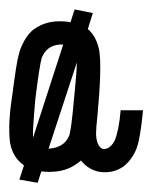

<svg xmlns="http://www.w3.org/2000/svg" viewBox="-21 -363 326 411"><path d="M83 -44.9H84Q116.2 -46.9 127 -72.3Q131.8 -85.9 137.7 -154.3Q138.7 -165 140.6 -184.6Q143.6 -217.8 143.6 -229.5ZM114.3 -267.6Q110.4 -267.6 106.4 -267.6Q79.1 -265.6 68.4 -239.3Q63.5 -222.7 54.7 -151.4Q53.7 -139.6 51.8 -117.2Q48.8 -80.1 49.8 -68.4ZM105.5 -317.4H109.4Q121.1 -317.4 129.9 -315.4L138.7 -342.8L177.7 -335L167 -300.8Q185.5 -285.2 191.4 -254.9Q197.3 -218.8 187.5 -114.3Q184.6 -88.9 184.6 -76.2Q185.5 -49.8 199.2 -43.9Q214.8 -43 224.6 -62.5Q233.4 -83 237.3 -127H285.2Q279.3 -64.5 270.5 -43Q259.8 -18.6 242.2 -5.9Q220.7 8.8 192.4 4.9Q168.9 1 152.3 -19.5Q148.4 -15.6 143.6 -12.7Q120.1 4.9 85 4.9Q75.2 4.9 67.4 3.9L59.6 28.3L20.5 21.5L30.3 -8.8Q26.4 -11.7 24.4 -13.7Q3.9 -31.2 0 -61.5Q-3.9 -100.6 4.9 -156.2Q14.6 -232.4 19.5 -247.1Q20.5 -252 21.5 -254.9Q33.2 -286.1 50.8 -299.8Q75.2 -317.4 105.5 -317.4Z"/></svg>

Font: Bratas-flat
Style: flat
Weight: 400
Designer: MUHAMMAD YONI
Version: Version 001.000